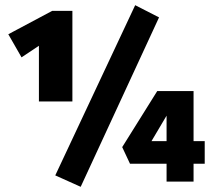

<svg xmlns="http://www.w3.org/2000/svg" viewBox="-20 -700 823 740"><path d="M130 -309V-585L212 -578L63 -479L12 -568L181 -658H259V-309ZM291 20 193 -24 501 -680 593 -633ZM451 -133 586 -349H726V0H622V-327L661 -320L536 -109L487 -156H769V-69H481Z"/></svg>

Font: Ysabeau Office Black
Style: Regular
Weight: 900
Designer: Christian Thalmann (Catharsis Fonts)
Version: Version 2.001;gftools[0.9.30]; featfreeze: tnum,lnum,ss02